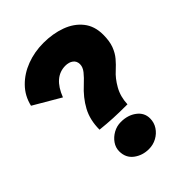

<svg xmlns="http://www.w3.org/2000/svg" viewBox="-219 -841 950 950"><g transform="rotate(-45 256.5 -365.5)"><path d="M337.5 -227Q279 -227 239 -229Q199 -231 151 -236Q151 -303.5 178.5 -354.5Q206 -405.5 254 -449Q279.5 -472.5 295.8 -492.8Q312 -513 312 -533.5Q312 -555.5 296 -567.5Q280 -579.5 255.5 -579.5Q175.5 -579.5 136 -477L-5 -559.5Q8 -615.5 46.8 -655Q85.5 -694.5 140.5 -715.2Q195.5 -736 258 -736Q323.5 -736 377.8 -716.2Q432 -696.5 464.2 -656.2Q496.5 -616 496.5 -555.5Q496.5 -510.5 485 -480Q473.5 -449.5 455 -427.8Q436.5 -406 415 -386.5Q386 -361 362.8 -320Q339.5 -279 337.5 -227ZM256 5Q211.5 5 177.8 -20.2Q144 -45.5 144 -91.5Q144 -117 159.2 -139Q174.5 -161 199.2 -174.8Q224 -188.5 252.5 -188.5Q301 -188.5 334.2 -163.5Q367.5 -138.5 367.5 -98.5Q367.5 -69.5 352 -46Q336.5 -22.5 311.2 -8.8Q286 5 256 5Z"/></g></svg>

Font: Grandstander ExtraBold
Style: Regular
Weight: 800
Designer: Tyler Finck
Foundry: Etcetera Type Co
Version: Version 1.200; ttfautohint (v1.8.3)